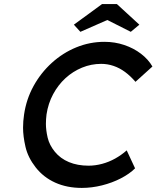

<svg xmlns="http://www.w3.org/2000/svg" viewBox="-20 -911 767 941"><path d="M381 10Q308 10 250.5 -16Q193 -42 155 -90.5Q117 -139 105 -191Q93 -243 93 -285Q93 -317 98 -350Q109 -425 144.5 -489.5Q180 -554 234 -603Q288 -652 354 -679Q420 -706 492 -706Q543 -706 589 -690.5Q635 -675 671 -647.5Q707 -620 727 -585L644 -510Q619 -539 592.5 -558.5Q566 -578 536.5 -588Q507 -598 476 -598Q427 -598 382 -579.5Q337 -561 301 -528Q265 -495 240.5 -449.5Q216 -404 208 -350Q205 -326 205 -304Q205 -273 213.5 -236.5Q222 -200 249 -167Q276 -134 318 -116.5Q360 -99 414 -99Q447 -99 480.5 -108Q514 -117 544.5 -134Q575 -151 601 -174L642 -86Q615 -59 572.5 -37Q530 -15 480 -2.5Q430 10 381 10ZM374 -755 342 -790 480 -891H553L663 -790L621 -755L506 -813Z"/></svg>

Font: Lexend
Style: Italic
Weight: 400
Italic angle: -8.13011°
Designer: Bonnie Shaver-Troup, Thomas Jockin
Foundry: Lexend
Version: Version 1.007